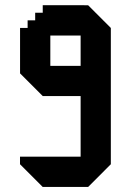

<svg xmlns="http://www.w3.org/2000/svg" viewBox="-20 -720 510 739"><path d="M290.3 -700H144.5V-670.9H115.4V-641.8H86.3V-612.6H57.2V-437.6L144.5 -350.3H290.3V-117H57V-87.9L144.3 -0.5H319.3L406.6 -87.9V-612.4L319.3 -699.7ZM173.7 -466.6V-583.1H290.3V-466.6Z"/></svg>

Font: Stepalange
Style: Regular
Weight: 400
Designer: Szymon Furjan
Version: Version 1.005;Fontself Maker 3.5.8